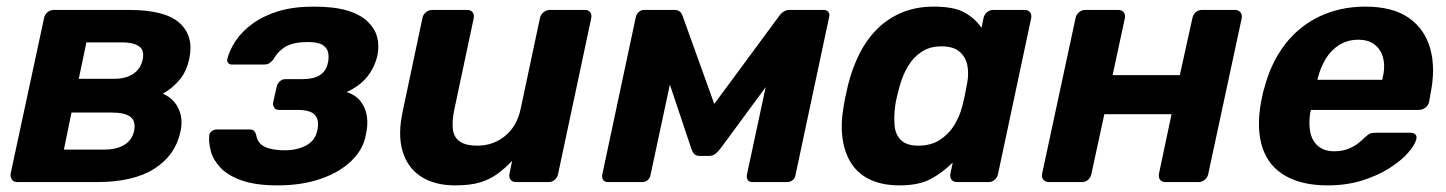

<svg xmlns="http://www.w3.org/2000/svg" viewBox="-20 -550 4369 580"><path d="M32 0Q22 0 16.5 -7Q11 -14 12 -25L113 -495Q115 -506 123.5 -513Q132 -520 142 -520H370Q479 -520 522.5 -480.5Q566 -441 552 -374Q544 -335 523 -309.5Q502 -284 472 -267Q495 -257 508.5 -239.5Q522 -222 526.5 -200Q531 -178 525 -152Q510 -81 446.5 -40.5Q383 0 273 0ZM173 -98H294Q330 -98 354 -111.5Q378 -125 385 -154Q391 -184 374 -197Q357 -210 318 -210H196ZM218 -312H326Q360 -312 382.5 -327Q405 -342 411 -370Q417 -399 399.5 -410.5Q382 -422 349 -422H241Z M819 10Q752 10 710 -5Q668 -20 646 -43.5Q624 -67 617 -93Q610 -119 612 -140Q612 -148 619.5 -153.5Q627 -159 634 -159H732Q743 -159 747.5 -154.5Q752 -150 754 -142Q758 -117 780 -106.5Q802 -96 840 -96Q878 -96 905.5 -111Q933 -126 939 -158Q945 -187 931.5 -202.5Q918 -218 878 -218H823Q813 -218 808.5 -224.5Q804 -231 805 -240L816 -289Q818 -298 825.5 -304.5Q833 -311 842 -311H894Q928 -311 947 -323.5Q966 -336 971 -362Q974 -378 971 -392Q968 -406 954 -414.5Q940 -423 910 -423Q868 -423 844.5 -410Q821 -397 806 -371Q800 -363 793.5 -359Q787 -355 776 -355H681Q673 -355 669 -360Q665 -365 667 -373Q674 -400 692.5 -427.5Q711 -455 743 -478.5Q775 -502 820.5 -516Q866 -530 928 -530Q990 -530 1029.5 -518Q1069 -506 1091 -484.5Q1113 -463 1119.5 -437Q1126 -411 1120 -382Q1112 -347 1089.5 -318.5Q1067 -290 1027 -272Q1055 -263 1070 -243Q1085 -223 1088.5 -197.5Q1092 -172 1085 -142Q1077 -98 1041 -63.5Q1005 -29 948 -9.5Q891 10 819 10Z M1355 10Q1293 10 1252 -16.5Q1211 -43 1196 -93.5Q1181 -144 1197 -216L1256 -495Q1258 -506 1266.5 -513Q1275 -520 1286 -520H1392Q1402 -520 1407.5 -513Q1413 -506 1411 -495L1353 -222Q1345 -185 1348 -160Q1351 -135 1369 -122.5Q1387 -110 1422 -110Q1470 -110 1506 -139.5Q1542 -169 1553 -222L1611 -495Q1613 -506 1622 -513Q1631 -520 1641 -520H1747Q1758 -520 1763 -513Q1768 -506 1766 -495L1666 -25Q1664 -14 1656 -7Q1648 0 1637 0H1539Q1528 0 1522.5 -7Q1517 -14 1519 -25L1527 -64Q1505 -41 1481.5 -24Q1458 -7 1428.5 1.5Q1399 10 1355 10Z M1816 0Q1807 0 1802.5 -6Q1798 -12 1799 -21L1901 -500Q1903 -508 1910 -514Q1917 -520 1925 -520H2018Q2036 -520 2042 -502L2161 -171L2097 -181L2334 -502Q2347 -520 2365 -520H2469Q2477 -520 2482 -514Q2487 -508 2485 -500L2383 -21Q2382 -12 2374.5 -6Q2367 0 2358 0H2253Q2243 0 2239 -6Q2235 -12 2236 -21L2310 -366L2352 -367L2157 -102Q2150 -93 2142 -86Q2134 -79 2121 -79H2094Q2082 -79 2076.5 -85.5Q2071 -92 2068 -102L1982 -359L2017 -357L1945 -21Q1944 -12 1936.5 -6Q1929 0 1920 0Z M2697 10Q2647 10 2610.5 -6.5Q2574 -23 2553 -54.5Q2532 -86 2525.5 -129.5Q2519 -173 2528 -226Q2531 -245 2534.5 -260.5Q2538 -276 2542 -294Q2555 -346 2577 -389Q2599 -432 2631 -463.5Q2663 -495 2705.5 -512.5Q2748 -530 2801 -530Q2863 -530 2895 -511.5Q2927 -493 2945 -466L2951 -495Q2953 -506 2961.5 -513Q2970 -520 2980 -520H3075Q3086 -520 3091.5 -513Q3097 -506 3095 -495L2995 -25Q2993 -14 2985 -7Q2977 0 2966 0H2871Q2860 0 2854.5 -7Q2849 -14 2851 -25L2858 -59Q2828 -29 2792 -9.5Q2756 10 2697 10ZM2754 -110Q2792 -110 2818.5 -127Q2845 -144 2861.5 -170Q2878 -196 2886 -226Q2891 -245 2895 -264Q2899 -283 2902 -301Q2907 -329 2902 -353.5Q2897 -378 2878.5 -394Q2860 -410 2824 -410Q2789 -410 2764 -393.5Q2739 -377 2723 -350Q2707 -323 2698 -291Q2694 -276 2690 -260Q2686 -244 2684 -229Q2680 -197 2682.5 -170Q2685 -143 2702 -126.5Q2719 -110 2754 -110Z M3148 0Q3138 0 3132 -7Q3126 -14 3128 -25L3229 -495Q3231 -506 3239.5 -513Q3248 -520 3258 -520H3358Q3369 -520 3374.5 -513Q3380 -506 3378 -495L3341 -323H3544L3582 -495Q3584 -506 3592 -513Q3600 -520 3611 -520H3711Q3721 -520 3727 -513Q3733 -506 3731 -495L3630 -25Q3628 -14 3619.5 -7Q3611 0 3601 0H3501Q3490 0 3484.5 -7Q3479 -14 3481 -25L3519 -205H3316L3277 -25Q3275 -14 3267 -7Q3259 0 3248 0Z M3990 10Q3914 10 3863.5 -18.5Q3813 -47 3794 -103Q3775 -159 3789 -240Q3791 -248 3793.5 -261.5Q3796 -275 3799 -283Q3819 -360 3861.5 -415.5Q3904 -471 3966.5 -500.5Q4029 -530 4104 -530Q4188 -530 4236.5 -495.5Q4285 -461 4301 -401.5Q4317 -342 4301 -265L4297 -242Q4295 -232 4286 -225Q4277 -218 4266 -218H3940Q3940 -217 3939.5 -214.5Q3939 -212 3938 -210Q3933 -178 3938 -151.5Q3943 -125 3961.5 -109Q3980 -93 4010 -93Q4034 -93 4052 -100Q4070 -107 4082.5 -117Q4095 -127 4102 -134Q4113 -144 4119 -146.5Q4125 -149 4137 -149H4241Q4251 -149 4256 -143.5Q4261 -138 4258 -128Q4254 -112 4233.5 -88.5Q4213 -65 4178 -42.5Q4143 -20 4095.5 -5Q4048 10 3990 10ZM3960 -309H4156V-311Q4165 -347 4158.5 -373.5Q4152 -400 4133 -415Q4114 -430 4083 -430Q4052 -430 4027 -415Q4002 -400 3985.5 -373.5Q3969 -347 3960 -311Z"/></svg>

Font: Rubik SemiBold
Style: Italic
Weight: 600
Italic angle: -12°
Designer: Hubert and Fischer
Foundry: Hubert and Fischer
Version: Version 2.300;gftools[0.9.30]